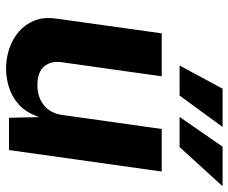

<svg xmlns="http://www.w3.org/2000/svg" viewBox="-82 -682 773 650"><g transform="rotate(90 305.0 -356.5)"><path d="M210.8 10Q176.2 9.8 143.7 -1.1Q111.2 -12.1 86.3 -33.6Q61.5 -55.1 49 -86.6Q36.6 -118.1 42.4 -159.2L92.4 -517H237.9L190.1 -177.8Q185.1 -142 204.4 -119Q223.7 -96.1 267.4 -96.1Q308.5 -96.1 335.9 -118.3Q363.2 -140.5 368.7 -180.3L416.2 -517H560.2L487.5 0H378.2L376 -102.6Q360.6 -57.2 332.7 -32.7Q304.9 -8.3 272.6 0.9Q240.3 10.2 210.8 10ZM375.3 -577.5 476.1 -723H610L477.4 -577.5ZM201.3 -577.5 279.7 -723H409.3L303 -577.5Z"/></g></svg>

Font: Public Sans Thin
Style: Italic
Weight: 100
Italic angle: -8°
Designer: The Public Sans project authors (U.S. Web Design System). Libre Franklin designed by Pablo Impallari and Rodrigo Fuenzal
Version: Version 2.000